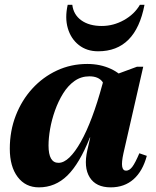

<svg xmlns="http://www.w3.org/2000/svg" viewBox="-20 -784 667 819"><path d="M146 15.2Q88.8 15.2 55.3 -29.2Q21.8 -73.6 21.8 -149.6Q21.8 -225.4 47.3 -291.1Q72.8 -356.8 117.9 -406.1Q163 -455.4 222.9 -483.3Q282.8 -511.2 352.4 -511.2Q407.4 -511.2 452.5 -490.4Q497.6 -469.6 521.4 -432.8L434.8 -358.4Q434.8 -410.6 417.5 -434.5Q400.2 -458.4 361.4 -458.4Q325.8 -458.4 297.8 -438.5Q269.8 -418.6 249.2 -385.3Q228.6 -352 214.6 -312.6Q200.6 -273.2 193.8 -234.3Q187 -195.4 187 -163.2Q187 -89.4 229.4 -89.4Q252.4 -89.4 276.3 -112.5Q300.2 -135.6 324.6 -178.8Q349 -222 372.3 -283.9Q395.6 -345.8 416.8 -424.2L472.4 -396.2L462.2 -197.2H363.4Q319.2 -86 267.5 -35.4Q215.8 15.2 146 15.2ZM452.2 15.2Q389.4 15.2 362.7 -27.4Q336 -70 352.6 -143.6L425.6 -461.8H462.4L564.4 -499.4H591L506.4 -129.4Q498.2 -91.8 501.1 -73.9Q504 -56 517.6 -56Q532 -56 544.4 -72.4Q556.8 -88.8 574.4 -130.2L606.2 -119.2Q588.8 -54 549.7 -19.4Q510.6 15.2 452.2 15.2ZM398.8 -565.2Q350.2 -565.2 316.3 -591.9Q282.4 -618.6 269.3 -663.4Q256.2 -708.2 268.8 -763.6H288.4Q293.4 -721.2 327 -697.2Q360.6 -673.2 414 -673.2Q463.8 -673.2 508.6 -698.2Q553.4 -723.2 576.8 -763.6H596.4Q558.6 -565.2 398.8 -565.2Z"/></svg>

Font: Platypi Light
Style: Italic
Weight: 300
Italic angle: -13°
Designer: David Sargent
Foundry: Bolt Cutter Type
Version: Version 1.200